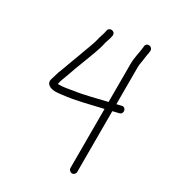

<svg xmlns="http://www.w3.org/2000/svg" viewBox="-168 -721 799 881"><g transform="rotate(30 232.0 -281.0)"><path d="M349.5 62C359.2 62 367 53.5 367 44V-278L400 -286C422.9 -291.7 414.3 -327.4 392 -321L367 -315V-506C367 -524.8 368.8 -530.8 371 -544L375.5 -575.5C376.5 -582.5 377.7 -589 379 -595L380 -605C380 -628.3 347.2 -631.7 344 -609L343 -599C339.3 -565.5 331 -543.3 331 -506V-306C277.8 -293.9 218.7 -276.9 166 -270C142.2 -265.9 119.4 -261 95 -261H88C89.9 -272.7 94 -284.9 98 -295L107 -319C116.6 -347.8 129.4 -381.2 141 -411C153.2 -445.6 174.7 -493.9 182 -534L188 -552C191.7 -562.1 193.5 -568.7 195 -579C198.1 -603.8 161.9 -607.1 159 -584C156.9 -569.3 150.7 -555.6 147 -542C139.4 -503.8 118.5 -457.5 107 -423C96.9 -394.3 82.3 -359 73 -331L64 -308C59.8 -295.3 54.3 -276.6 51 -265C42.5 -236.6 70.3 -225 95 -225C104.3 -225 116 -226 130 -228C199.4 -235.3 263.2 -253.9 331 -269V44C331 53.5 339.9 62 349.5 62Z"/></g></svg>

Font: HoneyBee
Style: Lit
Weight: 300
Foundry: Cannot Into Space Fonts
Version: Version 0.89